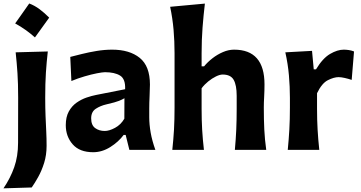

<svg xmlns="http://www.w3.org/2000/svg" viewBox="-25 -847 2041 1085"><path d="M140.2 -827.3Q170.3 -816 198.5 -795.1Q226.7 -774.1 253 -747.3Q212.7 -690.9 172.5 -635.5Q147.8 -657.6 120.1 -677.4Q92.4 -697.3 60.7 -714.5Q81.2 -743.5 101 -771.4Q120.9 -799.4 140.2 -827.3ZM-5.4 217.3Q33.7 159.7 55.4 97.9Q77.1 36.1 77.1 -40L77.6 -294.4Q77.6 -375.5 73.7 -433.8Q69.8 -492.2 63.5 -551.3L245.1 -556.2Q238.3 -495.6 234.4 -436.3Q230.5 -377 230.5 -294.4Q230.5 -236.8 232.4 -190.9Q234.4 -145 236.3 -104.7Q238.3 -64.5 238.3 -22.9Q238.3 29.3 224.4 73.7Q210.4 118.2 190.9 153.1Q171.4 188 154.3 212.4Z M501.5 13.2Q424.8 13.2 385.7 -31.5Q346.7 -76.2 346.7 -139.6Q346.7 -186 363.8 -217Q380.9 -248 407.7 -266.8Q434.6 -285.6 464.1 -295.7Q493.7 -305.7 518.6 -310.5L682.1 -342.8Q684.6 -400.9 653.6 -419.9Q622.6 -439 568.4 -439Q554.7 -439 523.2 -432.9Q491.7 -426.8 453.1 -415.5Q414.6 -404.3 378.4 -389.2L372.1 -525.4Q398.9 -532.2 438 -542Q477.1 -551.8 521.5 -559.1Q565.9 -566.4 608.9 -566.4Q707 -566.4 764.6 -520Q822.3 -473.6 822.3 -369.1Q822.3 -342.3 820.3 -304Q818.4 -265.6 818.4 -233.9V-184.6Q818.4 -143.6 826.4 -97.7Q834.5 -51.8 853 0H706.1L685.1 -84.5H673.8Q645 -45.4 598.4 -16.1Q551.8 13.2 501.5 13.2ZM566.9 -106.9Q592.3 -106.9 625 -124.5Q657.7 -142.1 677.7 -176.3L678.2 -292Q667.5 -285.2 647.7 -277.1Q627.9 -269 576.7 -257.3Q542.5 -249.5 516.4 -232.4Q490.2 -215.3 490.2 -178.2Q490.2 -139.6 512.7 -123.3Q535.2 -106.9 566.9 -106.9Z M948.7 0Q955.1 -59.6 958.3 -115.2Q961.4 -170.9 961.4 -239.7V-546.4Q961.4 -614.3 955.8 -679Q950.2 -743.7 936.5 -808.6L1132.8 -826.7Q1125 -760.7 1119.6 -691.4Q1114.3 -622.1 1114.3 -546.4V-472.2H1128.4Q1147.9 -496.1 1175.5 -517.6Q1203.1 -539.1 1234.9 -552.7Q1266.6 -566.4 1297.9 -566.4Q1469.7 -566.4 1469.7 -370.1Q1469.7 -334.5 1467.8 -300.8Q1465.8 -267.1 1465.8 -239.7Q1465.8 -170.9 1468.5 -115.2Q1471.2 -59.6 1479.5 0H1302.2Q1307.6 -59.6 1310.1 -114.3Q1312.5 -168.9 1312.5 -231.4V-305.7Q1312.5 -366.2 1295.4 -396Q1278.3 -425.8 1233.4 -425.8Q1217.3 -425.8 1195.3 -415Q1173.3 -404.3 1151.6 -386.7Q1129.9 -369.1 1114.3 -348.1V-231.4Q1114.3 -168.9 1117.4 -114.3Q1120.6 -59.6 1127.4 0Z M1601.1 0Q1606.9 -59.6 1610.1 -115.2Q1613.3 -170.9 1613.3 -239.7V-294.4Q1613.3 -356.9 1607.7 -421.4Q1602.1 -485.8 1587.4 -551.3L1738.3 -559.6L1748 -455.1H1760.7Q1798.8 -518.1 1840.3 -542.2Q1881.8 -566.4 1917.5 -566.4Q1930.2 -566.4 1945.8 -564.2Q1961.4 -562 1975.6 -556.2L1962.4 -395.5Q1943.4 -401.9 1922.9 -406.5Q1902.3 -411.1 1888.2 -411.1Q1862.3 -411.1 1828.1 -394Q1793.9 -377 1766.6 -320.3V-231.4Q1766.6 -168.9 1769.8 -114.3Q1772.9 -59.6 1779.3 0Z"/></svg>

Font: Pinar-DS2-FD Bold
Style: Regular
Weight: 700
Designer: Amin Abedi
Version: Version 3.000